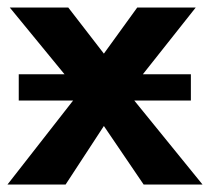

<svg xmlns="http://www.w3.org/2000/svg" viewBox="-35 -492 560 512"><path d="M-15 0 160 -224H15V-294H137L-9 -472H147L242 -349L331 -472H487L346 -294H474V-224H323L505 0H348L242 -156L140 0Z"/></svg>

Font: Coval
Style: Black
Weight: 1000
Foundry: Context Ltd
Version: Version 001.000